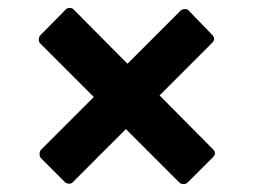

<svg xmlns="http://www.w3.org/2000/svg" viewBox="-20 -570 640 485"><path d="M83 -171Q80 -174 80 -181Q80 -187 83 -191L217 -325L82 -460Q78 -463 78 -470Q78 -477 82 -481L146 -546Q150 -550 156 -550Q163 -550 166 -546L302 -409L436 -543Q440 -547 447 -547Q453 -547 456 -544L516 -482Q521 -477 521 -472Q521 -467 516 -462L383 -329L518 -193Q523 -188 523 -183Q523 -178 518 -173L454 -109Q450 -105 444 -105Q437 -105 433 -109L298 -244L164 -110Q161 -106 155 -106Q148 -106 144 -110Z"/></svg>

Font: LINE Seed Sans TH App
Style: Bold
Weight: 700
Designer: Dalton Maag Ltd | Thai characters by Cadson Demak Co.,Ltd.
Foundry: Dalton Maag Ltd
Version: Version 1.003